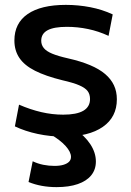

<svg xmlns="http://www.w3.org/2000/svg" viewBox="-20 -550 538 787"><path d="M240 10Q186 10 134.5 -1Q83 -12 41 -32L58 -121Q104 -101 149 -90.5Q194 -80 239 -80Q294 -80 321.5 -96Q349 -112 349 -144Q349 -164 339 -177Q329 -190 304.5 -200.5Q280 -211 236 -221Q167 -238 123.5 -260Q80 -282 59.5 -312.5Q39 -343 39 -384Q39 -455 93.5 -492.5Q148 -530 250 -530Q301 -530 350 -520.5Q399 -511 442 -491L425 -403Q384 -422 341 -431Q298 -440 254 -440Q201 -440 175 -426Q149 -412 149 -383Q149 -366 159.5 -353Q170 -340 194 -330Q218 -320 258 -311Q311 -299 349 -283Q387 -267 411 -246.5Q435 -226 447 -200.5Q459 -175 459 -143Q459 -70 401.5 -30Q344 10 240 10ZM212 217Q148 217 97 196L114 111Q135 121 157.5 125.5Q180 130 203 130Q225 130 240 125.5Q255 121 263 113Q271 105 271 93Q271 73 249 48.5Q227 24 186 0L284 -24Q328 7 350.5 41.5Q373 76 373 112Q373 145 354 168.5Q335 192 299 204.5Q263 217 212 217Z"/></svg>

Font: M PLUS 2 Medium
Style: Regular
Weight: 500
Designer: Coji Morishita
Foundry: UNDERFOREST DESIGN
Version: Version 1.001